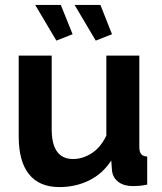

<svg xmlns="http://www.w3.org/2000/svg" viewBox="-20 -750 658 780"><path d="M283 -730H388L435 -611L369 -585ZM123 -730H227L275 -611L209 -585ZM221 10Q140 10 98 -42Q56 -94 56 -196V-524H190V-225Q190 -104 277 -104Q316 -104 352.5 -127.5Q389 -151 412 -199V-524H546V-154Q546 -133 553.5 -124Q561 -115 578 -114V0Q558 4 544.5 5Q531 6 520 6Q484 6 461.5 -10.5Q439 -27 435 -56L432 -98Q397 -44 342 -17Q287 10 221 10Z"/></svg>

Font: PTCRaleway
Style: Bold
Weight: 700
Designer: Matt McInerney, Pablo Impallari, Rodrigo Fuenzalida
Foundry: Matt McInerney, Pablo Impallari, Rodrigo Fuenzalida
Version: Version 3.000g; ttfautohint (v1.5) -l 8 -r 28 -G 28 -x 14 -D